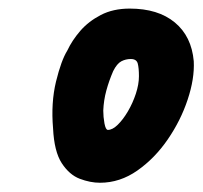

<svg xmlns="http://www.w3.org/2000/svg" viewBox="-20 -1030 460 436"><path d="M207 -615Q185 -615 161.2 -624Q137.5 -633 120.2 -659.5Q103 -686 100.5 -738.5Q95.5 -796.5 107.2 -844.8Q119 -893 133 -915.5Q143.5 -938 162.2 -959.8Q181 -981.5 209 -996Q237 -1010.5 274.5 -1010.5Q339 -1010.5 377 -979Q415 -947.5 420 -891Q422 -851.5 406.2 -804Q390.5 -756.5 361 -713.5Q331.5 -670.5 292 -642.8Q252.5 -615 207 -615ZM225 -735Q235.5 -735 247.5 -746.8Q259.5 -758.5 270.5 -777.2Q281.5 -796 288.5 -817.2Q295.5 -838.5 295.5 -857Q295.5 -875.5 292.8 -885.8Q290 -896 277 -896Q265.5 -896 255.5 -890.8Q245.5 -885.5 237 -868.5Q227.5 -846.5 221.5 -824.5Q215.5 -802.5 214.5 -779Q214.5 -764.5 217.2 -749.8Q220 -735 225 -735Z"/></svg>

Font: Edu NSW ACT Hand
Style: Regular
Weight: 400
Designer: Tina and Corey Anderson, Eben Sorkin, Mirko Velimirovic
Foundry: Sorkin Type Co.
Version: Version 2.000